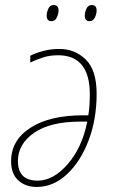

<svg xmlns="http://www.w3.org/2000/svg" viewBox="-20 -731 453 761"><path d="M126 10Q191 10 245 -40Q299 -90 331 -174Q363 -258 363 -359Q363 -453 320 -495Q277 -537 215 -537Q180 -537 149.5 -528.5Q119 -520 100 -510V-483Q122 -494 149.5 -503Q177 -512 210 -512Q336 -512 336 -357Q336 -308 330 -274H310Q177 -274 100.5 -224.5Q24 -175 24 -92Q24 -42 52.5 -16Q81 10 126 10ZM129 -15Q51 -15 51 -93Q51 -160 115 -204.5Q179 -249 299 -249H326Q305 -145 248 -80Q191 -15 129 -15ZM335 -647Q349 -647 356 -661.5Q363 -676 363 -689Q363 -711 344 -711Q329 -711 322.5 -696.5Q316 -682 316 -669Q316 -647 335 -647ZM184 -647Q198 -647 205 -661.5Q212 -676 212 -689Q212 -711 193 -711Q178 -711 171.5 -696.5Q165 -682 165 -669Q165 -647 184 -647Z"/></svg>

Font: Noto Sans UI SemiCondensed Thin
Style: Italic
Weight: 250
Width: 4
Italic angle: -12°
Designer: Monotype Design Team
Foundry: Monotype Imaging Inc.
Version: Version 1.901